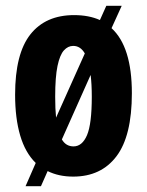

<svg xmlns="http://www.w3.org/2000/svg" viewBox="-20 -594 506 661"><path d="M68 47 103 -33Q67 -68 49.5 -127.5Q32 -187 32 -268Q32 -409 84.5 -475.5Q137 -542 235 -542Q286 -542 324 -525L346 -574H399L364 -497Q434 -433 434 -273Q434 -126 381 -56Q328 14 232 14Q182 14 144 -5L121 47ZM170 -261Q170 -219 173 -189L272 -410Q257 -436 232 -436Q214 -436 200 -420.5Q186 -405 178 -367Q170 -329 170 -261ZM233 -90Q263 -90 279.5 -128.5Q296 -167 296 -261Q296 -304 292 -336L193 -114Q207 -90 233 -90Z"/></svg>

Font: Bricolage Grotesque 10pt Condensed Bricolage Grotesque 10pt Condensed Regular
Style: Bold
Weight: 700
Width: 3
Designer: Mathieu Triay
Foundry: Atelier Triay
Version: Version 1.000; ttfautohint (v1.8.4.7-5d5b);gftools[0.9.32]